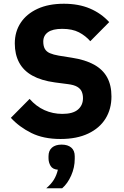

<svg xmlns="http://www.w3.org/2000/svg" viewBox="-20 -730 664 1025"><path d="M303 12Q212 12 147.5 -20Q83 -52 38 -101L138 -202Q173 -162 217.5 -142Q262 -122 313 -122Q369 -122 396 -145Q423 -168 423 -206Q423 -225 416.5 -240.5Q410 -256 392.5 -266.5Q375 -277 342 -281L273 -290Q200 -300 152.5 -326.5Q105 -353 82 -396.5Q59 -440 59 -498Q59 -561 90.5 -608.5Q122 -656 180.5 -683Q239 -710 321 -710Q400 -710 460 -684.5Q520 -659 563 -612L462 -510Q437 -539 401.5 -557.5Q366 -576 312 -576Q261 -576 236 -558Q211 -540 211 -508Q211 -484 219.5 -469Q228 -454 246.5 -446Q265 -438 294 -433L363 -422Q435 -411 482 -385Q529 -359 552 -317Q575 -275 575 -215Q575 -148 543.5 -97Q512 -46 451 -17Q390 12 303 12ZM309 42Q342 42 360.5 58Q379 74 379 104V118Q379 164 360 207Q341 250 312 275H227Q253 253 267.5 229.5Q282 206 289 176Q261 174 250 155.5Q239 137 239 115V104Q239 74 257.5 58Q276 42 309 42Z"/></svg>

Font: IBM Plex Sans
Style: Regular
Weight: 400
Designer: Mike Abbink, Paul van der Laan, Pieter van Rosmalen
Foundry: Bold Monday
Version: Version 3.201